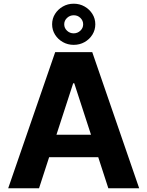

<svg xmlns="http://www.w3.org/2000/svg" viewBox="-20 -1006 788 1026"><path d="M188.6 0H23.8L274.9 -727.3H473L723.7 0H558.9L505 -165.8H242.5ZM281.6 -285.9H466.3L376.8 -561.1H371.1ZM373.9 -766.3Q342 -766.3 315.9 -781.1Q289.8 -795.8 274.1 -820.8Q258.5 -845.9 258.5 -876.1Q258.5 -906.6 274.1 -931.5Q289.8 -956.3 315.9 -971.2Q342 -986.2 373.9 -986.2Q405.9 -986.2 432 -971.2Q458.1 -956.3 473.7 -931.5Q489.3 -906.6 489.3 -876.1Q489.3 -845.9 473.7 -820.8Q458.1 -795.8 432 -781.1Q405.9 -766.3 373.9 -766.3ZM373.9 -827.8Q394.9 -828.1 409.6 -842.2Q424.4 -856.2 424.4 -876.1Q424.4 -896 409.6 -910.3Q394.9 -924.7 373.9 -924.4Q353.3 -924.4 338.2 -910.2Q323.2 -896 323.2 -876.1Q323.2 -856.2 338.1 -842Q353 -827.8 373.9 -827.8Z"/></svg>

Font: Inter Zeller
Style: Bold
Weight: 700
Designer: Rasmus Andersson; Joe Bland
Foundry: zeller
Version: Version 3.015;git-dec3a8cb1